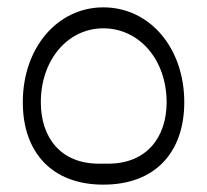

<svg xmlns="http://www.w3.org/2000/svg" viewBox="-20 -565 563 522"><path d="M249 -120C144 -120 91 -192 91 -287C91 -402 164 -488 261 -488C359 -488 433 -402 433 -287C433 -192 379 -120 274 -120ZM261 -63C403 -63 481 -152 481 -287C481 -435 387 -545 261 -545C136 -545 42 -435 42 -287C42 -152 120 -63 261 -63Z"/></svg>

Font: IBM Plex Arabic Light
Style: Regular
Weight: 300
Designer: Mike Abbink, Paul van der Laan, Pieter van Rosmalen, Wael Morcos, Khajak Apelian
Foundry: Bold Monday
Version: Version 1.0